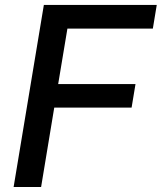

<svg xmlns="http://www.w3.org/2000/svg" viewBox="-20 -747 646 767"><path d="M34.4 0H144.2L196.7 -317.1H505.7L521.3 -411.2H212.4L249.3 -632.8H590.6L606.2 -727.3H155.2Z"/></svg>

Font: TID UI Medium
Style: Italic
Weight: 500
Italic angle: -9.39999°
Designer: The TID Project Authors
Foundry: Bakken & Bæck
Version: Version 1.001;hotconv 1.0.109;makeotfexe 2.5.65596